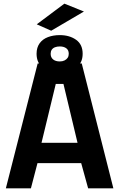

<svg xmlns="http://www.w3.org/2000/svg" viewBox="-20 -1030 652 1050"><path d="M12 0 186 -683H427L600 0H462L424 -138H185L149 0ZM207 -249H404L327 -571H285ZM307 -633Q252 -633 216 -659Q180 -685 180 -736Q180 -770 196.5 -793Q213 -816 242 -827Q271 -838 307 -838Q360 -838 396 -812.5Q432 -787 432 -736Q432 -686 396.5 -659.5Q361 -633 307 -633ZM307 -694Q322 -694 333 -699.5Q344 -705 350 -714Q356 -723 356 -736Q356 -756 342.5 -766Q329 -776 307 -776Q292 -776 280.5 -771.5Q269 -767 263 -758Q257 -749 257 -736Q257 -716 270.5 -705Q284 -694 307 -694ZM260 -862 181 -897 332 -1010 439 -967Z"/></svg>

Font: Cairo Play
Style: Bold
Weight: 700
Version: Version 3.119